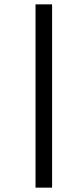

<svg xmlns="http://www.w3.org/2000/svg" viewBox="-20 -722 338 881"><path d="M143 139V-702H219V139Z"/></svg>

Font: Noto Sans Kannada ExtraCondensed
Style: Regular
Weight: 400
Width: 2
Designer: Jelle Bosma - Monotype Design Team
Foundry: Monotype Imaging Inc.
Version: Version 2.005; ttfautohint (v1.8.4.7-5d5b)